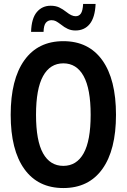

<svg xmlns="http://www.w3.org/2000/svg" viewBox="-20 -934 640 970"><path d="M300 16Q172 16 103 -80Q34 -176 34 -354Q34 -533 103 -629.5Q172 -726 300 -726Q428 -726 497 -629.5Q566 -533 566 -354Q566 -176 497 -80Q428 16 300 16ZM300 -96Q367 -96 402.5 -159.5Q438 -223 438 -354Q438 -485 402.5 -549.5Q367 -614 300 -614Q233 -614 197.5 -549.5Q162 -485 162 -354Q162 -223 197.5 -159.5Q233 -96 300 -96ZM361 -780Q340 -780 322.5 -788Q305 -796 288 -810Q272 -822 262.5 -827Q253 -832 240 -832Q223 -832 212 -819.5Q201 -807 200 -773H137Q139 -841 166 -873Q193 -905 236 -905Q261 -905 279 -896.5Q297 -888 316 -873Q342 -852 362 -852Q379 -852 388.5 -865.5Q398 -879 400 -914H463Q460 -846 433.5 -813Q407 -780 361 -780Z"/></svg>

Font: Geist Mono SemiBold
Style: Regular
Weight: 600
Monospace: yes
Designer: Basement.studio, Andrés Briganti, Mateo Zaragoza
Foundry: Basement.studio, Vercel, Andrés Briganti, Guido Ferreyra, Mateo Zaragoza
Version: Version 1.500; ttfautohint (v1.8.4.7-5d5b)